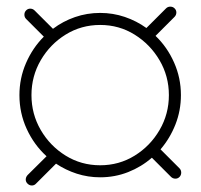

<svg xmlns="http://www.w3.org/2000/svg" viewBox="-20 -530 610 584"><path d="M64 2.4 121.6 -54.7Q83.5 -89.4 61.3 -137.7Q39.1 -186 39.1 -240.7Q39.1 -292 59.1 -338.1Q79.1 -384.3 113.3 -418.5L59.6 -472.2Q54.2 -477.5 54.2 -485.4Q54.2 -493.2 59.6 -498.5Q64.9 -503.9 72.5 -503.7Q80.1 -503.4 85.4 -498L141.1 -442.4Q171.4 -465.3 208 -478Q244.6 -490.7 284.7 -490.7Q323.7 -490.7 359.6 -478.5Q395.5 -466.3 425.3 -444.8L484.9 -504.4Q490.2 -509.8 498 -509.8Q505.9 -509.8 511.2 -504.4Q516.6 -499 516.4 -491.5Q516.1 -483.9 510.7 -478.5L453.1 -420.9Q488.8 -386.7 509.5 -339.8Q530.3 -293 530.3 -240.7Q530.3 -193.8 513.7 -151.6Q497.1 -109.4 468.3 -75.7L525.9 -18.1Q531.2 -12.7 531.2 -4.9Q531.2 2.9 525.9 8.3Q520.5 13.7 512.9 13.4Q505.4 13.2 500 7.8L441.9 -50.3Q410.2 -22.5 369.9 -6.6Q329.6 9.3 284.7 9.3Q247.6 9.3 213.6 -1.7Q179.7 -12.7 150.4 -32.2L89.8 28.3Q84.5 34.2 76.9 34.2Q69.3 34.2 63.5 28.3Q58.1 22.9 58.3 15.6Q58.6 8.3 64 2.4ZM284.7 -454.1Q227.1 -454.1 179.7 -424.8Q132.3 -395.5 104 -346.9Q75.7 -298.3 75.7 -240.7Q75.7 -183.1 104 -134.5Q132.3 -85.9 179.7 -56.6Q227.1 -27.3 284.7 -27.3Q342.3 -27.3 389.6 -56.6Q437 -85.9 465.3 -134.5Q493.7 -183.1 493.7 -240.7Q493.7 -298.3 465.3 -346.7Q437 -395 389.6 -424.6Q342.3 -454.1 284.7 -454.1Z"/></svg>

Font: Manjari Thin
Style: Regular
Weight: 100
Designer: Santhosh Thottingal <santhosh.thottingal@gmail.com>
Version: Version 2.000